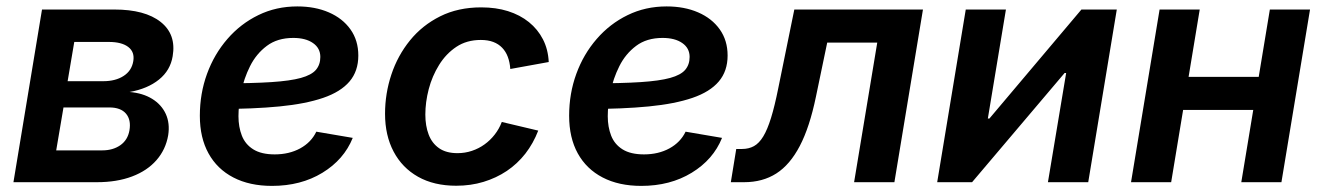

<svg xmlns="http://www.w3.org/2000/svg" viewBox="-20 -576 4184 607"><path d="M22.5 0 112.8 -545.9H341.3Q438.5 -545.9 488 -506.6Q537.6 -467.3 525.9 -398.4Q518.6 -353.5 482.7 -324.5Q446.8 -295.4 389.6 -285.2Q431.6 -281.7 461.2 -263.4Q490.7 -245.1 504.2 -215.6Q517.6 -186 511.7 -148.4Q503.9 -103 474.6 -69.6Q445.3 -36.1 397.5 -18.1Q349.6 0 286.6 0ZM157.7 -100.6H303.2Q336.9 -100.6 360.4 -116.9Q383.8 -133.3 389.2 -163.6Q395 -196.8 378.4 -216.6Q361.8 -236.3 325.7 -236.3H180.7ZM193.8 -319.3H306.2Q345.2 -319.3 370.8 -335.9Q396.5 -352.5 401.4 -382.8Q406.2 -411.6 385.5 -427.5Q364.7 -443.4 324.2 -443.4H214.8Z M839.8 11.7Q769 11.7 717.8 -14.9Q666.5 -41.5 639.2 -91.1Q611.8 -140.6 611.8 -210Q611.8 -280.3 634.5 -342.5Q657.2 -404.8 699 -452.9Q740.7 -501 796.9 -528.3Q853 -555.7 919.9 -555.7Q976.1 -555.7 1019.5 -536.9Q1063 -518.1 1087.9 -483.2Q1112.8 -448.2 1112.8 -400.4Q1112.8 -351.1 1085 -318.4Q1057.1 -285.6 1001.7 -266.6Q946.3 -247.6 863.8 -239.5Q781.2 -231.4 671.4 -231.4L685.5 -312.5Q777.8 -312.5 837.6 -316.4Q897.5 -320.3 931.2 -329.6Q964.8 -338.9 978.8 -355.2Q992.7 -371.6 992.7 -396Q992.7 -423.8 969.5 -439.9Q946.3 -456.1 907.2 -456.1Q856.9 -456.1 823.5 -430.9Q790 -405.8 770.5 -366.7Q751 -327.6 742.4 -285.2Q733.9 -242.7 733.9 -208.5Q733.9 -174.8 744.6 -147.2Q755.4 -119.6 780.8 -103.8Q806.2 -87.9 848.6 -87.9Q894 -87.9 929 -106.9Q963.9 -126 980 -159.7L1095.2 -140.1Q1067.4 -71.3 999.3 -29.8Q931.2 11.7 839.8 11.7Z M1422.4 11.2Q1352.1 11.2 1301.8 -17.1Q1251.5 -45.4 1224.4 -96.7Q1197.3 -147.9 1197.3 -216.3Q1197.3 -280.3 1217.3 -340.3Q1237.3 -400.4 1276.1 -448.2Q1314.9 -496.1 1371.6 -524.4Q1428.2 -552.7 1501.5 -552.7Q1547.9 -552.7 1585.9 -540.8Q1624 -528.8 1652.1 -506.1Q1680.2 -483.4 1696.5 -451.7Q1712.9 -419.9 1714.8 -379.9L1593.3 -357.9Q1591.8 -379.4 1585.4 -396.2Q1579.1 -413.1 1567.6 -425Q1556.2 -437 1539.3 -443.4Q1522.5 -449.7 1500 -449.7Q1455.6 -449.7 1422.9 -428Q1390.1 -406.2 1368.2 -370.8Q1346.2 -335.4 1335.4 -294.2Q1324.7 -252.9 1324.7 -213.9Q1324.7 -178.2 1335.2 -150.6Q1345.7 -123 1368.2 -107.4Q1390.6 -91.8 1426.3 -91.8Q1450.2 -91.8 1471.9 -99.1Q1493.7 -106.4 1511.7 -119.4Q1529.8 -132.3 1543.9 -150.4Q1558.1 -168.5 1566.4 -190.4L1681.6 -163.1Q1666 -122.6 1640.9 -90.3Q1615.7 -58.1 1582.3 -35.6Q1548.8 -13.2 1508.5 -1Q1468.3 11.2 1422.4 11.2Z M2007.3 11.7Q1936.5 11.7 1885.3 -14.9Q1834 -41.5 1806.6 -91.1Q1779.3 -140.6 1779.3 -210Q1779.3 -280.3 1802 -342.5Q1824.7 -404.8 1866.5 -452.9Q1908.2 -501 1964.4 -528.3Q2020.5 -555.7 2087.4 -555.7Q2143.6 -555.7 2187 -536.9Q2230.5 -518.1 2255.4 -483.2Q2280.3 -448.2 2280.3 -400.4Q2280.3 -351.1 2252.4 -318.4Q2224.6 -285.6 2169.2 -266.6Q2113.8 -247.6 2031.2 -239.5Q1948.7 -231.4 1838.9 -231.4L1853 -312.5Q1945.3 -312.5 2005.1 -316.4Q2064.9 -320.3 2098.6 -329.6Q2132.3 -338.9 2146.2 -355.2Q2160.2 -371.6 2160.2 -396Q2160.2 -423.8 2137 -439.9Q2113.8 -456.1 2074.7 -456.1Q2024.4 -456.1 1991 -430.9Q1957.5 -405.8 1938 -366.7Q1918.5 -327.6 1909.9 -285.2Q1901.4 -242.7 1901.4 -208.5Q1901.4 -174.8 1912.1 -147.2Q1922.9 -119.6 1948.2 -103.8Q1973.6 -87.9 2016.1 -87.9Q2061.5 -87.9 2096.4 -106.9Q2131.3 -126 2147.5 -159.7L2262.7 -140.1Q2234.9 -71.3 2166.7 -29.8Q2098.6 11.7 2007.3 11.7Z M2290.5 0 2307.6 -105H2325.7Q2347.2 -105 2363.5 -114Q2379.9 -123 2393.1 -144.8Q2406.2 -166.5 2417.7 -203.6Q2429.2 -240.7 2440.4 -296.9L2491.2 -545.9H2897.9L2807.6 0H2680.2L2753.4 -441.4H2595.2L2559.6 -270.5Q2539.6 -173.8 2508.5 -114.5Q2477.5 -55.2 2434.3 -27.6Q2391.1 0 2332.5 0Z M3420.4 0H3293L3350.6 -345.2H3345.7L3053.2 0H2942.9L3033.2 -545.9H3160.2L3103 -201.2H3107.9L3398.9 -545.9H3510.7Z M3993.2 -333 3976.1 -228.5H3686L3703.1 -333ZM3772.9 -545.9 3682.6 0H3555.7L3646 -545.9ZM4121.6 -545.9 4031.2 0H3904.3L3994.6 -545.9Z"/></svg>

Font: Inter SemiBold
Style: Italic
Weight: 600
Italic angle: -9.3988°
Designer: Rasmus Andersson
Foundry: rsms
Version: Version 4.001;git-66647c0bb